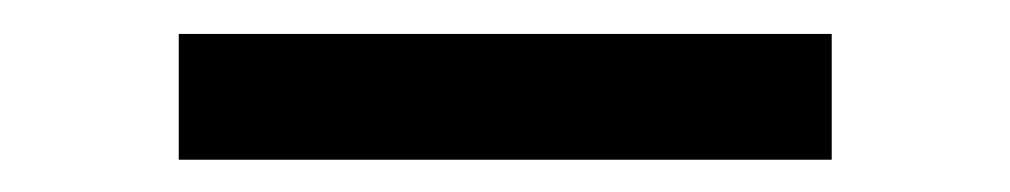

<svg xmlns="http://www.w3.org/2000/svg" viewBox="-20 -374 610 116"><path d="M482.5 -353.5V-277.5H88V-353.5Z"/></svg>

Font: Merriweather 36pt SemiBold
Style: Regular
Weight: 600
Version: Version 2.100